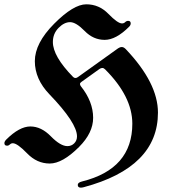

<svg xmlns="http://www.w3.org/2000/svg" viewBox="-87 -738 775 878"><path d="M-66.9 -83.5Q-66.9 -91.3 -58.1 -100.1Q2 -159.7 51.8 -159.7Q101.6 -159.7 145.5 -114.7Q189.5 -69.8 221.2 -69.8Q239.7 -69.8 252.4 -82.5Q265.1 -95.2 265.1 -114.3Q265.1 -175.8 139.2 -306.6Q72.3 -376 72.3 -458.3Q72.3 -540.5 160.6 -629.4Q249 -718.3 307.6 -718.3Q366.2 -718.3 408.7 -674.6Q451.2 -630.9 470.7 -630.9Q479.5 -630.9 485.4 -636.7Q491.2 -642.6 499 -642.6Q510.7 -642.6 510.7 -630.9Q510.7 -623 503.4 -615.7Q443.4 -555.7 391.6 -555.7Q339.8 -555.7 300.3 -596.2Q260.7 -636.7 233.6 -636.7Q206.5 -636.7 180.7 -610.4Q154.8 -584 154.8 -545.9Q154.8 -480.5 247.1 -386.2Q252 -381.3 257.8 -381.3Q263.7 -381.3 269.5 -385.7L453.1 -517.1Q461.4 -522.9 470.2 -522.9Q479 -522.9 488.3 -513.2Q635.3 -358.4 635.3 -223.1Q635.3 27.3 295.4 118.2Q288.1 120.1 282.7 120.1Q268.6 120.1 268.6 107.4Q268.6 96.7 288.1 91.8Q518.1 34.7 518.1 -172.4Q518.1 -296.4 393.6 -420.9Q387.2 -427.2 380.9 -427.2Q374.5 -427.2 367.7 -422.4L285.2 -363.3Q278.8 -358.9 278.8 -354Q278.8 -349.1 282.7 -343.8Q338.9 -273.4 338.9 -199.2Q338.9 -130.4 274.4 -65.9Q198.7 9.8 140.4 9.8Q82 9.8 37.1 -36.6Q-7.8 -83 -28.3 -83Q-36.1 -83 -41.7 -77.4Q-47.4 -71.8 -54.7 -71.8Q-66.9 -71.8 -66.9 -83.5Z"/></svg>

Font: UnifrakturMaguntia19
Style: Book
Weight: 400
Designer: j. 'mach' wust, Gerrit Ansmann, Georg Duffner, based on a font by Peter Wiegel, original typeface by Carl Albert Fahrenw
Version: Version 2017-03-19